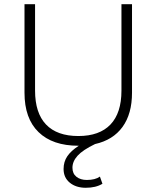

<svg xmlns="http://www.w3.org/2000/svg" viewBox="-20 -680 741 909"><path d="M605 -660V-241Q605 -141 560 -79Q515 -17 430 2Q372 30 347.5 57Q323 84 323 114Q323 142 342 157Q361 172 391 172Q431 172 453 156L465 190Q434 209 386 209Q340 209 310.5 185Q281 161 281 120Q281 86 298.5 60Q316 34 353 10H351Q229 10 162.5 -54.5Q96 -119 96 -241V-660H146V-251Q146 -145 198 -90.5Q250 -36 351 -36Q451 -36 503 -90.5Q555 -145 555 -251V-660Z"/></svg>

Font: Work Sans Light
Style: Regular
Weight: 300
Designer: Wei Huang
Foundry: Wei Huang
Version: Version 1.500